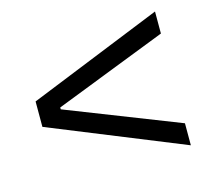

<svg xmlns="http://www.w3.org/2000/svg" viewBox="-77 -699 755 676"><g transform="rotate(-15 300.0 -361.0)"><path d="M540 -604.7V-524.4L130.3 -364.7V-357.9L540 -197.3V-117L51.9 -315V-407.6Z"/></g></svg>

Font: Mona Sans ExtraLight
Style: Regular
Weight: 200
Designer: Deni Anggara
Foundry: GitHub
Version: Version 2.000